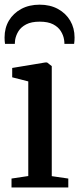

<svg xmlns="http://www.w3.org/2000/svg" viewBox="-21 -822 347 842"><path d="M29.5 0V-39L103 -50V-465L32.5 -483V-524L177 -548H185.5L206 -532V-49.5L278.5 -39V0ZM153 -801.5Q198.5 -801.5 233 -782.8Q267.5 -764 286.8 -731.5Q306 -699 306 -657.5Q306 -650.5 305.5 -643.2Q305 -636 304 -629.5H261.5Q261.5 -633 261.2 -637.8Q261 -642.5 260 -648Q257 -667.5 245.5 -685.8Q234 -704 211.8 -715.5Q189.5 -727 153 -727Q116.5 -727 94 -715.2Q71.5 -703.5 60.2 -685.5Q49 -667.5 45.5 -648Q45 -642.5 44.5 -637.8Q44 -633 44 -629.5H1Q0 -636 -0.5 -643.2Q-1 -650.5 -1 -657.5Q-1 -699.5 18.2 -731.8Q37.5 -764 72.2 -782.8Q107 -801.5 153 -801.5Z"/></svg>

Font: Merriweather 60pt
Style: Regular
Weight: 400
Version: Version 2.100